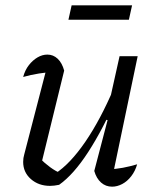

<svg xmlns="http://www.w3.org/2000/svg" viewBox="-20 -695 583 721"><path d="M221 -430 135 -79 129 -101Q148 -82 168.5 -67Q189 -52 207 -45L187 -43Q243 -79 300 -162Q357 -245 408 -365L420 -334Q394 -272 366.5 -219.5Q339 -167 311.5 -124.5Q284 -82 256.5 -51Q229 -20 202 -1Q183 3 168 3Q125 3 96 -22.5Q67 -48 67 -87Q67 -102 71 -115L160 -458L192 -426Q158 -424 126.5 -419Q95 -414 67 -406Q74 -432 88.5 -450.5Q103 -469 121 -479.5Q139 -490 158 -490Q180 -490 196.5 -474.5Q213 -459 221 -430ZM334 -53 384 -244 376 -246 429 -484H497L401 -25L386 -59Q415 -60 441.5 -65Q468 -70 495 -78Q488 -53 473 -33.5Q458 -14 439 -4Q420 6 401 6Q377 6 359.5 -9.5Q342 -25 334 -53ZM237 -621 249 -675H476L464 -621Z"/></svg>

Font: Piazzolla 24pt
Style: Italic
Weight: 400
Italic angle: -11.3°
Designer: Juan Pablo del Peral
Foundry: Huerta Tipografica
Version: Version 2.005